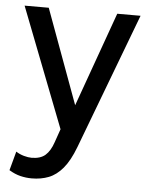

<svg xmlns="http://www.w3.org/2000/svg" viewBox="-52 -533 620 800"><g transform="rotate(5 258.0 -133.0)"><path d="M110.5 224.5Q86.5 224.5 63 218.8Q39.5 213 15.5 198.5L37 119Q52.5 129 70.5 134Q88.5 139 102.5 139Q139.5 139 160 121Q180.5 103 193 66L212.5 10L18.5 -490H119.5L264.5 -95L406 -490H503.5L289 78Q267 136 240.2 167.8Q213.5 199.5 181.5 212Q149.5 224.5 110.5 224.5Z"/></g></svg>

Font: Geologica Roman Light
Style: Regular
Weight: 300
Designer: Sindre Bremnes, Frode Helland
Foundry: Monokrom Skriftforlag AS
Version: Version 1.010;gftools[0.9.28]